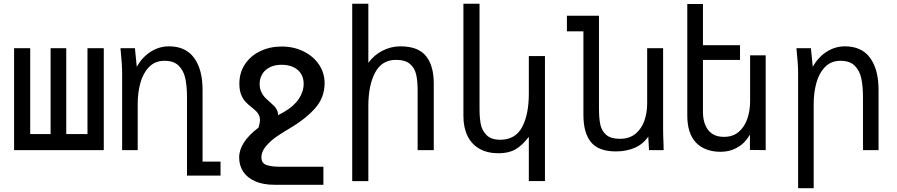

<svg xmlns="http://www.w3.org/2000/svg" viewBox="-20 -810 4840 1036"><path d="M540 0H56V-550H143V-86.5H253V-550H337.5V-86.5H452V-550H540Z M630 -550H708L718 -450Q747.5 -501.5 793 -530.8Q838.5 -560 892 -560Q981.5 -560 1027.2 -497.8Q1073 -435.5 1073 -325V62H1170V137.5H989V-285Q989 -344 980 -386.5Q971 -429 944.2 -455.5Q917.5 -482 868 -482Q816.5 -482 784 -448.2Q751.5 -414.5 737.2 -361.8Q723 -309 723 -250V0H639V-407Q639 -441.5 637 -470.5Q635 -499.5 630 -550Z M1270.5 39.5Q1270.5 -42.5 1375 -121.5Q1383 -149.5 1383 -161Q1383 -176.5 1377.2 -188.5Q1371.5 -200.5 1362.8 -209.2Q1354 -218 1338.5 -230.5Q1317.5 -247 1304 -261.5Q1290.5 -276 1281 -300Q1271.5 -324 1271.5 -358.5Q1271.5 -418 1302 -463.8Q1332.5 -509.5 1384.8 -534.2Q1437 -559 1500 -559Q1564 -559 1617 -533.2Q1670 -507.5 1700.8 -462.2Q1731.5 -417 1731.5 -361Q1731.5 -282.5 1678.8 -224.2Q1626 -166 1546.5 -119.5Q1503 -94 1471.2 -72Q1439.5 -50 1415 -21Q1390.5 8 1390.5 38.5Q1390.5 71 1417.8 80.2Q1445 89.5 1485 89.5H1725V187H1459.5Q1401.5 187 1358.8 169Q1316 151 1293.2 117.5Q1270.5 84 1270.5 39.5ZM1436 -259.5Q1451.5 -246 1460 -237.2Q1468.5 -228.5 1474.5 -216.2Q1480.5 -204 1480.5 -188.5L1513.5 -206.5Q1566 -237 1592.2 -276.2Q1618.5 -315.5 1618.5 -358.5Q1618.5 -389 1604.2 -412Q1590 -435 1563 -447.8Q1536 -460.5 1499.5 -460.5Q1461 -460.5 1434.2 -446.2Q1407.5 -432 1394.2 -408.5Q1381 -385 1381 -358Q1381 -334 1388.8 -316.2Q1396.5 -298.5 1407.2 -286.8Q1418 -275 1436 -259.5Z M1880.5 -790H1967.5V-471Q1998.5 -513.5 2044.5 -536.8Q2090.5 -560 2140.5 -560Q2235.5 -560 2278 -508.2Q2320.5 -456.5 2320.5 -359V0H2233.5V-321Q2233.5 -373 2225.5 -408Q2217.5 -443 2192 -465Q2166.5 -487 2116.5 -487Q2040.5 -487 2004 -418.2Q1967.5 -349.5 1967.5 -238V167.5H1880.5Z M2670 17Q2610 17 2567.2 -7.2Q2524.5 -31.5 2502.5 -76.8Q2480.5 -122 2480.5 -184V-790H2567.5V-222Q2567.5 -176 2573.8 -141.5Q2580 -107 2604.8 -81.5Q2629.5 -56 2679.5 -56Q2760.5 -56 2797 -124Q2833.5 -192 2833.5 -305V-507.5H2920.5V167H2833.5V-72Q2798 -25 2761.2 -4Q2724.5 17 2670 17Z M3128 -190V-641H3039V-725H3212V-224Q3212 -171.5 3219.2 -137.5Q3226.5 -103.5 3251.2 -82.2Q3276 -61 3325 -61Q3376 -61 3409 -88.2Q3442 -115.5 3457 -158.8Q3472 -202 3472 -252V-550H3558V-119Q3558 -86 3560 -38Q3560 -27 3561 0H3482L3478 -73Q3449.5 -31.5 3404.5 -12.2Q3359.5 7 3303 7Q3209.5 7 3168.8 -43Q3128 -93 3128 -190Z M3735 -41Q3688.5 -90.5 3688.5 -186.5V-788.5H3773V-566H3973V-486.5H3773V-207Q3773 -145 3801.5 -108.2Q3830 -71.5 3886.5 -71.5Q3934 -71.5 3965.5 -98Q3997 -124.5 4012.2 -168.5Q4027.5 -212.5 4027.5 -265V-511.5H4111.5V0L4026.5 -1V-81H4024Q4014.5 -62 3994.8 -41.5Q3975 -21 3942.5 -6Q3910 9 3867 9Q3826 9 3792 -3.8Q3758 -16.5 3735 -41Z M4277.5 -550H4355.5L4365.5 -450Q4395 -501.5 4440.5 -530.8Q4486 -560 4539.5 -560Q4629 -560 4674.8 -497.8Q4720.5 -435.5 4720.5 -325V0H4636.5V-285Q4636.5 -344 4627.5 -386.5Q4618.5 -429 4591.8 -455.5Q4565 -482 4515.5 -482Q4464 -482 4431.5 -448.2Q4399 -414.5 4384.8 -361.8Q4370.5 -309 4370.5 -250V205.5H4286.5V-407Q4286.5 -441.5 4284.5 -470.5Q4282.5 -499.5 4277.5 -550Z"/></svg>

Font: JuliaMono
Style: Regular
Weight: 400
Monospace: yes
Designer: cormullion
Foundry: corm
Version: Version 0.055; ttfautohint (v1.8.4)